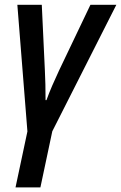

<svg xmlns="http://www.w3.org/2000/svg" viewBox="-20 -561 518 821"><path d="M46.4 240.2 97.2 1 54.2 -540.5H158.7L171.9 -259.3Q173.3 -233.9 174.1 -200.2Q174.8 -166.5 174.8 -132.8H178.7Q189 -161.6 203.4 -195.1Q217.8 -228.5 232.4 -259.3L366.7 -540.5H477.5L203.6 0.5L152.8 240.2Z"/></svg>

Font: Open Sans SemiCondensed SemiBold
Style: Italic
Weight: 600
Width: 4
Italic angle: -12°
Designer: Monotype Design Team
Foundry: Monotype Imaging Inc.
Version: Version 3.000